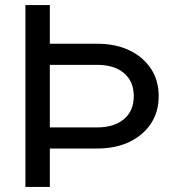

<svg xmlns="http://www.w3.org/2000/svg" viewBox="-20 -735 688 755"><path d="M166 -480V-563H362Q435 -563 489 -537Q543 -511 573.5 -465Q604 -419 604 -357Q604 -295 573.5 -249Q543 -203 489 -177Q435 -151 362 -151H166V-234H362Q429 -234 467.5 -266.5Q506 -299 506 -357Q506 -415 467.5 -447.5Q429 -480 362 -480ZM176 0H80V-715H176Z"/></svg>

Font: Wix Madefor Display Medium
Style: Regular
Weight: 500
Designer: Dalton Maag Ltd
Foundry: Dalton Maag Ltd
Version: Version 3.100